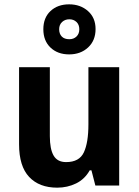

<svg xmlns="http://www.w3.org/2000/svg" viewBox="-20 -856 640 886"><path d="M530 -546V0H420L402 -70H394Q371 -29 331 -9.5Q291 10 244 10Q161 10 114.5 -39.5Q68 -89 68 -190V-546H210V-228Q210 -168 227.5 -138Q245 -108 285 -108Q346 -108 367 -153Q388 -198 388 -282V-546ZM299 -605Q246 -605 213 -636.5Q180 -668 180 -721Q180 -774 213 -805Q246 -836 299 -836Q351 -836 386 -805Q421 -774 421 -722Q421 -669 386.5 -637Q352 -605 299 -605ZM300 -675Q320 -675 333 -687.5Q346 -700 346 -721Q346 -742 333 -754.5Q320 -767 300 -767Q280 -767 266.5 -754.5Q253 -742 253 -721Q253 -700 265 -687.5Q277 -675 300 -675Z"/></svg>

Font: Noto Sans Ethiopic SemiCondensed
Style: Bold
Weight: 700
Width: 4
Designer: Monotype Design Team
Foundry: Monotype Imaging Inc.
Version: Version 2.102; ttfautohint (v1.8.4.7-5d5b)